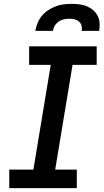

<svg xmlns="http://www.w3.org/2000/svg" viewBox="-20 -975 540 995"><path d="M28 0V-96H153L243 -639H131V-735H481V-639H356L266 -96H378V0ZM163 -815Q167 -836 175 -856Q183 -876 197 -893Q211 -910 230 -922.5Q249 -935 269.5 -942.5Q290 -950 310.5 -952.5Q331 -955 352 -955Q372 -955 392 -952.5Q412 -950 430 -942.5Q448 -935 462.5 -922.5Q477 -910 486 -893Q495 -876 496 -855.5Q497 -835 494 -815H403Q406 -829 402.5 -842Q399 -855 389 -863.5Q379 -872 366 -875Q353 -878 339 -878Q325 -878 311 -875Q297 -872 284.5 -863.5Q272 -855 264 -842Q256 -829 254 -815Z"/></svg>

Font: Iosevka Curly Slab Oblique
Style: Bold
Weight: 700
Italic angle: -9°
Monospace: yes
Designer: Belleve Invis
Foundry: Belleve Invis
Version: Version 11.1.0; ttfautohint (v1.8.3)